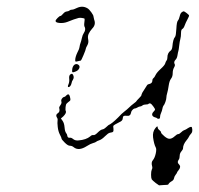

<svg xmlns="http://www.w3.org/2000/svg" viewBox="-20 -435 598 577"><path d="M447 -50Q454 -59 454 -52Q454 -48 459 -44Q464 -40 464 -37Q464 -34 474 -25.5Q484 -17 491 -18Q498 -19 505 -25.5Q512 -32 515.5 -32Q519 -32 524.5 -37.5Q530 -43 534 -44Q538 -45 545 -50Q556 -57 557 -51Q560 -39 554 -33Q550 -29 548 -24.5Q546 -20 541 -14Q530 -1 530 11Q530 14 525 20Q520 26 520 33.5Q520 41 517 45Q511 53 518 59Q525 66 517 76Q512 82 512 83.5Q512 85 508 90Q504 95 503 100.5Q502 106 497 109Q488 114 486 119Q485 121 472 121L458 122L448 115Q438 107 436 104Q434 100 434 90Q434 80 436 75Q439 70 437 64Q434 53 439 47Q445 40 448 26.5Q451 13 448 8Q443 -1 440 -22Q438 -39 447 -50ZM190 -210Q196 -216 199 -211Q204 -203 199 -195Q196 -191 195 -185Q194 -179 190 -175Q184 -171 184 -176Q184 -178 186 -182Q189 -190 188 -198Q187 -206 190 -210ZM203 -240Q210 -245 216 -240Q221 -236 218 -229.5Q215 -223 207 -220Q200 -217 198 -218Q196 -219 197 -227Q198 -235 203 -240ZM548 -389Q549 -387 543.5 -377Q538 -367 535 -358.5Q532 -350 528 -348Q524 -346 524 -335.5Q524 -325 522 -318Q520 -311 518.5 -297.5Q517 -284 516 -281.5Q515 -279 513.5 -269.5Q512 -260 508 -256Q501 -249 505 -242Q507 -239 503 -232Q499 -225 499 -215Q499 -205 494 -198.5Q489 -192 487 -178Q485 -164 482.5 -155.5Q480 -147 480 -142Q480 -137 477 -128.5Q474 -120 471 -117Q469 -114 468 -108Q467 -102 464 -95.5Q461 -89 461 -83.5Q461 -78 457 -78Q453 -78 452 -79.5Q451 -81 447 -82Q439 -84 437.5 -89Q436 -94 442 -100Q446 -104 446 -106Q446 -108 440.5 -115.5Q435 -123 432 -124Q428 -125 426.5 -123Q425 -121 418.5 -121Q412 -121 408 -118Q404 -115 401 -115Q398 -115 393 -112Q388 -109 385 -109Q383 -109 380.5 -107Q378 -105 376 -102Q374 -99 374 -97Q372 -85 360.5 -87Q349 -89 349 -80Q349 -72 339 -68Q332 -64 326 -61Q321 -58 320.5 -56.5Q320 -55 321 -48Q321 -45 321 -43Q321 -41 320 -39.5Q319 -38 317 -37.5Q315 -37 310 -36Q305 -35 295.5 -25.5Q286 -16 278.5 -13.5Q271 -11 269 -9Q267 -7 259.5 -5Q252 -3 241 4Q216 20 201 7Q196 3 190 3Q184 3 174.5 -6.5Q165 -16 165 -18.5Q165 -21 160 -30.5Q155 -40 153.5 -53.5Q152 -67 153 -72.5Q154 -78 151 -82Q146 -90 154 -95Q161 -99 158 -110Q157 -113 161.5 -119Q166 -125 164.5 -129.5Q163 -134 166 -138.5Q169 -143 172.5 -143.5Q176 -144 179 -148Q187 -156 190 -145Q192 -137 191.5 -134.5Q191 -132 185 -128Q180 -124 179 -122Q178 -120 177 -113Q176 -103 178 -101Q180 -95 170 -85L163 -79L168 -72Q173 -65 174 -52.5Q175 -40 178.5 -35.5Q182 -31 182 -28Q183 -20 190 -21Q194 -22 200 -17Q206 -12 216 -13Q239 -15 251 -25Q256 -30 260.5 -29Q265 -28 273.5 -36.5Q282 -45 287.5 -46Q293 -47 297.5 -51.5Q302 -56 306 -59Q316 -63 335 -82Q346 -94 354 -100Q362 -106 368 -112Q374 -118 382 -124Q390 -130 390 -131Q390 -132 397.5 -139.5Q405 -147 405 -149Q405 -151 408 -157Q412 -164 422 -179Q424 -182 430 -183Q438 -185 438 -194Q438 -198 441 -200Q444 -202 447.5 -209.5Q451 -217 463 -228Q475 -239 476.5 -244.5Q478 -250 480.5 -253Q483 -256 483 -262Q483 -276 493 -283Q497 -286 498 -295Q500 -318 506 -324Q509 -328 510 -348.5Q511 -369 514.5 -373Q518 -377 520 -386Q522 -395 526 -398Q530 -401 532 -401Q534 -401 540.5 -396Q547 -391 548 -389ZM211 -411Q228 -419 243 -410Q248 -407 254.5 -398Q261 -389 261 -385Q261 -383 263 -376Q269 -361 257 -349Q250 -341 246.5 -333.5Q243 -326 245 -316.5Q247 -307 242.5 -299Q238 -291 238 -289Q238 -286 231 -269.5Q224 -253 223 -253Q213 -251 209.5 -250Q206 -249 206 -254Q206 -263 212 -276Q218 -287 219 -294Q220 -301 222 -306Q224 -311 226 -320.5Q228 -330 232 -336Q238 -345 235 -353Q232 -357 233.5 -367.5Q235 -378 234 -379Q233 -380 226.5 -381Q220 -382 216 -381Q204 -378 182 -369Q171 -365 159 -366Q147 -367 147 -372Q147 -375 153 -381Q159 -387 161.5 -387Q164 -387 169.5 -393.5Q175 -400 180.5 -400.5Q186 -401 189 -403.5Q192 -406 196.5 -406Q201 -406 211 -411Z"/></svg>

Font: TT2020 Style D
Style: Italic
Weight: 400
Italic angle: -15°
Version: Version 0.2.000